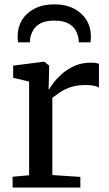

<svg xmlns="http://www.w3.org/2000/svg" viewBox="-20 -846 490 866"><path d="M36.8 0V-48.8L111.3 -55.6V-477.9L39.3 -495.3V-550L177.6 -567.6H179.9L201.6 -550.1V-531.8L199.2 -443.4H201.6Q206.1 -451.4 220.1 -470.7Q234.2 -489.9 257.9 -511.4Q281.5 -532.8 314.6 -548.1Q347.7 -563.3 389.7 -563.3Q404.1 -563.3 412.5 -561.8Q421 -560.2 426.3 -558.4V-450.8Q420.7 -455.2 405.4 -458.9Q390.2 -462.5 366.2 -462.5Q325.5 -462.5 297 -452.3Q268.5 -442.1 249.2 -428.7Q229.8 -415.3 216.1 -405.2V-56.5L342.4 -48.1V0ZM225.3 -826.4Q276.3 -826.4 313.2 -807.3Q350.1 -788.2 370 -755.7Q389.9 -723.2 389.9 -682.2Q389.9 -676.2 389.4 -668.6Q388.9 -660.9 388.2 -655H335.2Q335.3 -657.9 335.2 -662.3Q335 -666.6 334 -671.9Q331.3 -690.8 320.9 -709.5Q310.5 -728.2 287.7 -740.6Q265 -753 225.3 -753Q185.4 -753 162.6 -740.6Q139.8 -728.1 129.4 -709.4Q119.1 -690.6 116.1 -671.8Q115.6 -666.6 115.3 -662.3Q115.1 -657.9 115.1 -655H61.6Q60.4 -660.9 60 -668.6Q59.6 -676.2 59.6 -682.4Q59.6 -723.3 79.4 -755.8Q99.2 -788.2 136.4 -807.3Q173.5 -826.4 225.3 -826.4Z"/></svg>

Font: Merriweather Light
Style: Regular
Weight: 300
Designer: Eben Sorkin
Foundry: Eben Sorkin
Version: Version 2.100